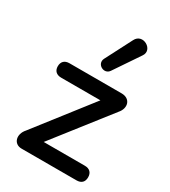

<svg xmlns="http://www.w3.org/2000/svg" viewBox="-189 -864 847 957"><g transform="rotate(30 235.0 -385.5)"><path d="M92 0H408C436 0 451 -15 451 -42C451 -68 436 -84 408 -84H171L419 -401C452 -438 439 -488 386 -488H86C59 -488 43 -473 43 -446C43 -420 59 -405 86 -405H312L66 -89C32 -51 45 0 92 0ZM284 -559 382 -704C417 -753 331 -803 303 -746L224 -593C205 -554 261 -524 284 -559Z"/></g></svg>

Font: SN Pro Medium
Style: Regular
Weight: 500
Designer: Tobias Whetton
Foundry: Supernotes
Version: Version 1.003;Glyphs 3.3 (3324)